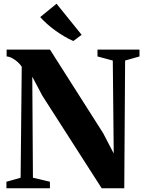

<svg xmlns="http://www.w3.org/2000/svg" viewBox="-20 -1009 774 1029"><path d="M14.5 0V-35L90.5 -56.5L96.5 -651.5Q88 -664.5 74.5 -676.8Q61 -689 45.5 -697.2Q30 -705.5 15.5 -706.5V-743H248L533 -295L589.5 -186.5L584.5 -684.5L502.5 -706.5V-743H727.5V-706.5L650.5 -684.5L646 0H525L207 -496L153 -598L156.5 -56.5L247.5 -35V0ZM372.5 -789.5Q348 -800 323.2 -814.8Q298.5 -829.5 275 -846.5Q251.5 -863.5 231.2 -881.8Q211 -900 195.5 -917.5L283 -989L417.5 -822.5L373.5 -789.5Z"/></svg>

Font: Merriweather 96pt ExtraBold
Style: Regular
Weight: 800
Version: Version 2.100